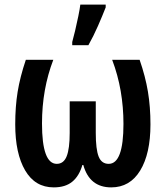

<svg xmlns="http://www.w3.org/2000/svg" viewBox="-20 -802 717 832"><path d="M585 -543Q610 -471 621 -405Q632 -339 632 -263Q632 -136 587.5 -63Q543 10 462 10Q368 10 341 -87H337Q323 -39 293 -14.5Q263 10 213 10Q132 10 89 -63.5Q46 -137 46 -263Q46 -340 56.5 -404.5Q67 -469 92 -543H211Q162 -415 162 -267Q162 -92 226 -92Q256 -92 269 -125Q282 -158 282 -226V-363H395V-226Q395 -155 407.5 -123.5Q420 -92 451 -92Q515 -92 515 -265Q515 -338 503 -407.5Q491 -477 466 -543ZM293 -606V-620Q298 -637 305.5 -669Q313 -701 319.5 -732.5Q326 -764 328 -782H438V-770Q424 -734 404.5 -689.5Q385 -645 363 -606Z"/></svg>

Font: Avrile Sans Condensed SemiBold
Style: Regular
Weight: 600
Width: 3
Designer: Monotype Design Team
Foundry: Monotype Imaging Inc.
Version: Version 2.001;September 10, 2019;FontCreator 11.5.0.2425 64-